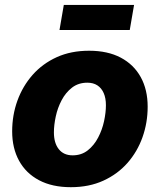

<svg xmlns="http://www.w3.org/2000/svg" viewBox="-20 -756 655 786"><path d="M270 10.3Q193.8 10.3 140.1 -18.1Q86.4 -46.4 58.1 -97.9Q29.8 -149.4 29.8 -218.3Q29.8 -284.7 51.3 -344Q72.8 -403.3 113.5 -449.5Q154.3 -495.6 212.4 -522Q270.5 -548.3 344.7 -548.3Q420.9 -548.3 474.4 -520Q527.8 -491.7 556.2 -440.2Q584.5 -388.7 584.5 -319.3Q584.5 -253.9 563.5 -194.6Q542.5 -135.3 502 -89.1Q461.4 -43 403.1 -16.4Q344.7 10.3 270 10.3ZM277.3 -120.1Q313.5 -120.1 339.4 -140.6Q365.2 -161.1 381.8 -192.9Q398.4 -224.6 406 -260Q413.6 -295.4 413.6 -325.2Q413.6 -354.5 404.5 -375Q395.5 -395.5 378.7 -406.5Q361.8 -417.5 337.4 -417.5Q301.3 -417.5 275.1 -397.5Q249 -377.4 232.4 -345.9Q215.8 -314.5 208.3 -279.3Q200.7 -244.1 200.7 -213.9Q200.7 -170.4 220.7 -145.3Q240.7 -120.1 277.3 -120.1ZM528.8 -735.8 511.2 -633.3H223.6L241.2 -735.8Z"/></svg>

Font: Inter 17pt ExtraBold
Style: Italic
Weight: 800
Italic angle: -9.3988°
Version: Version 4.001;git-66647c0bb